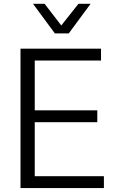

<svg xmlns="http://www.w3.org/2000/svg" viewBox="-20 -959 632 979"><path d="M330.6 -788.6 441.9 -939.5H379.9L292.5 -829.1L207.5 -939.5H148.4L259.8 -788.6ZM509.8 0V-60.5H157.2V-335.9H476.1V-396.5H157.2V-650.4H495.1V-710.9H84.5V0Z"/></svg>

Font: Ride Light
Style: Regular
Weight: 300
Version: Version 3.000